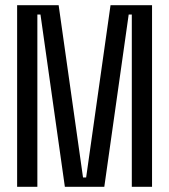

<svg xmlns="http://www.w3.org/2000/svg" viewBox="-20 -720 652 740"><path d="M46 -700H206L300 -36H312L406 -700H566V0H488V-664H476L382 0H230L136 -664H124V0H46Z"/></svg>

Font: Space Mono
Style: Regular
Weight: 400
Monospace: yes
Designer: Colophon Foundry / Benjamin Critton
Foundry: Colophon Foundry
Version: Version 1.000;PS 1.003;hotconv 1.0.81;makeotf.lib2.5.63406